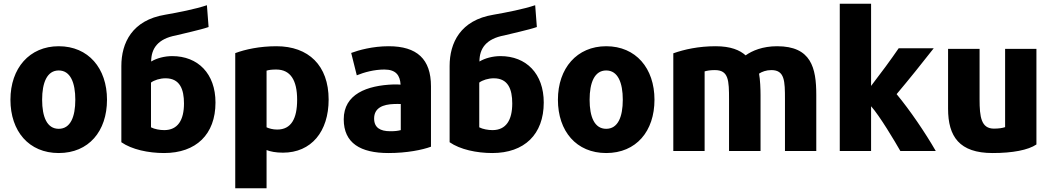

<svg xmlns="http://www.w3.org/2000/svg" viewBox="-20 -800 5645 1030"><path d="M554 -265C554 -96 456 21 295 21C135 21 36 -96 36 -265C36 -434 138 -552 295 -552C454 -552 554 -434 554 -265ZM384 -265C384 -356 358 -422 295 -422C232 -422 206 -356 206 -265C206 -173 232 -109 295 -109C358 -109 384 -173 384 -265Z M967 -245C967 -321 945 -380 868 -380C838 -380 807 -370 790 -357V-117C809 -107 838 -102 861 -102C934 -102 967 -156 967 -245ZM631 -37V-446C631 -570 689 -692 866 -721C935 -733 1028 -751 1090 -772L1099 -655C1057 -640 958 -619 924 -610C827 -592 791 -540 791 -470C821 -488 863 -499 904 -499C1042 -499 1136 -405 1136 -250C1136 -79 1032 21 860 21C776 21 687 2 631 -37Z M1743 -266C1743 -94 1650 19 1498 19C1460 19 1430 13 1410 5V210H1242V-515C1295 -535 1373 -552 1463 -552C1635 -552 1743 -449 1743 -266ZM1574 -265C1574 -370 1538 -427 1462 -427C1439 -427 1422 -425 1410 -421V-117C1423 -111 1443 -105 1467 -105C1542 -105 1574 -163 1574 -265Z M2292 -13C2246 4 2163 21 2064 21C1914 21 1824 -32 1824 -160C1824 -295 1948 -342 2092 -347C2106 -347 2120 -347 2129 -346C2126 -395 2105 -427 2042 -427C1987 -427 1933 -412 1894 -396L1864 -516C1904 -531 1979 -552 2065 -552C2217 -552 2292 -483 2292 -337ZM2130 -102V-242C2119 -242 2106 -243 2094 -242C2035 -240 1987 -222 1987 -164C1987 -115 2020 -96 2073 -96C2101 -96 2114 -98 2130 -102Z M2728 -245C2728 -321 2706 -380 2629 -380C2599 -380 2568 -370 2551 -357V-117C2570 -107 2599 -102 2622 -102C2695 -102 2728 -156 2728 -245ZM2392 -37V-446C2392 -570 2450 -692 2627 -721C2696 -733 2789 -751 2851 -772L2860 -655C2818 -640 2719 -619 2685 -610C2588 -592 2552 -540 2552 -470C2582 -488 2624 -499 2665 -499C2803 -499 2897 -405 2897 -250C2897 -79 2793 21 2621 21C2537 21 2448 2 2392 -37Z M3491 -265C3491 -96 3393 21 3232 21C3072 21 2973 -96 2973 -265C2973 -434 3075 -552 3232 -552C3391 -552 3491 -434 3491 -265ZM3321 -265C3321 -356 3295 -422 3232 -422C3169 -422 3143 -356 3143 -265C3143 -173 3169 -109 3232 -109C3295 -109 3321 -173 3321 -265Z M4359 10H4191V-267C4191 -365 4190 -424 4118 -424C4090 -424 4067 -415 4052 -405C4058 -374 4060 -322 4060 -289V10H3891V-266C3891 -369 3889 -424 3815 -424C3791 -424 3773 -421 3760 -417V10H3592V-514C3651 -535 3728 -552 3819 -552C3900 -552 3949 -531 3980 -503C4015 -528 4071 -552 4149 -552C4332 -552 4359 -436 4359 -291Z M5000 10H4810C4782 -39 4699 -179 4653 -230V10H4485V-780H4653V-339C4704 -405 4760 -481 4801 -541H4989C4928 -463 4855 -372 4790 -295C4862 -208 4943 -89 5000 10Z M5540 -25C5496 5 5412 21 5305 21C5127 21 5066 -67 5066 -217V-538H5235V-267C5235 -172 5244 -110 5312 -110C5337 -110 5358 -113 5372 -118V-538H5540Z"/></svg>

Font: Repo ExtraBold
Style: Bold
Weight: 700
Designer: Stefan Peev
Foundry: Context Ltd
Version: Version 1.502